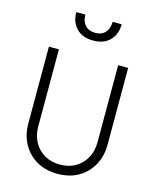

<svg xmlns="http://www.w3.org/2000/svg" viewBox="-143 -1096 982 1205"><g transform="rotate(15 347.5 -493.5)"><path d="M348 12Q271 12 213 -21Q155 -54 122.5 -112.5Q90 -171 90 -247V-745H155V-245Q155 -187 179.5 -142.5Q204 -98 247 -73Q290 -48 348 -48Q405 -48 448 -73Q491 -98 515.5 -142.5Q540 -187 540 -245V-745H605V-247Q605 -171 572.5 -112.5Q540 -54 482.5 -21Q425 12 348 12ZM348 -854Q277 -854 238.5 -894.5Q200 -935 200 -999H259Q259 -956 282 -930Q305 -904 348 -904Q390 -904 413 -930Q436 -956 436 -999H495Q495 -935 456.5 -894.5Q418 -854 348 -854Z"/></g></svg>

Font: Plus Jakarta Sans Light
Style: Regular
Weight: 300
Designer: Gumpita Rahayu
Foundry: Tokotype
Version: Version 2.006; ttfautohint (v1.8.4.7-5d5b)